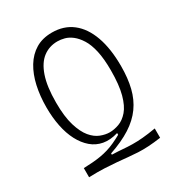

<svg xmlns="http://www.w3.org/2000/svg" viewBox="-186 -793 960 1035"><g transform="rotate(-30 294.0 -276.0)"><path d="M513 111Q470 117 436 119Q402 121 371.5 119.5Q341 118 311.5 115Q282 112 248 109Q214 106 172 104Q130 102 75 104V47Q105 46 131 44Q157 42 181 38Q205 34 228.5 27Q252 20 276 9Q300 -2 325 -16V-27Q275 -12 234 -19.5Q193 -27 161.5 -54Q130 -81 108 -123Q86 -165 75 -219.5Q64 -274 64 -337Q64 -407 77.5 -468Q91 -529 119 -575Q147 -621 189.5 -646.5Q232 -672 291 -672Q365 -672 417 -631.5Q469 -591 496.5 -514.5Q524 -438 524 -329Q524 -254 509.5 -195Q495 -136 462 -90Q429 -44 375 -9.5Q321 25 242 52V60Q278 61 307.5 63.5Q337 66 366.5 66.5Q396 67 431 64Q466 61 513 53ZM293 -50Q321 -50 351.5 -61Q382 -72 408 -102Q434 -132 449.5 -189Q465 -246 465 -337Q465 -408 454 -457.5Q443 -507 423.5 -538Q404 -569 381.5 -586.5Q359 -604 336 -610Q313 -616 293 -616Q242 -616 203.5 -587Q165 -558 143.5 -495.5Q122 -433 122 -334Q122 -246 139 -190Q156 -134 181.5 -103.5Q207 -73 237 -61.5Q267 -50 293 -50Z"/></g></svg>

Font: Bricolage Grotesque SemiCondensed ExtraLight
Style: Regular
Weight: 250
Width: 4
Designer: Mathieu Triay
Foundry: Atelier Triay
Version: Version 1.000;gftools[0.9.30]